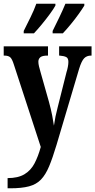

<svg xmlns="http://www.w3.org/2000/svg" viewBox="-20 -786 514 1036"><path d="M21 175Q77 175 111.5 154.5Q146 134 166 96Q186 58 200 7L55 -437Q45 -469 34.5 -477.5Q24 -486 4 -486H0V-536H239V-486H236Q208 -486 197.5 -477Q187 -468 187 -453Q187 -442 190.5 -427.5Q194 -413 199 -396L244 -237Q255 -197 261.5 -163.5Q268 -130 271 -108Q278 -158 291 -206L339 -397Q343 -409 346 -424.5Q349 -440 349 -452Q349 -472 337.5 -478Q326 -484 302 -486H299V-536H474V-486H471Q448 -486 434 -471.5Q420 -457 407 -415L285 -4Q264 66 245 111.5Q226 157 201 183Q176 209 136.5 219.5Q97 230 36 230H21ZM264 -619Q282 -655 300.5 -693.5Q319 -732 333 -766H435V-756Q425 -739 405 -711Q385 -683 361.5 -654.5Q338 -626 319 -606H264ZM108 -619Q126 -655 145 -693.5Q164 -732 176 -766H279V-756Q270 -739 249.5 -711Q229 -683 205.5 -654.5Q182 -626 163 -606H108Z"/></svg>

Font: Noto Serif ExtraCondensed
Style: Bold
Weight: 700
Width: 2
Designer: Monotype Design Team
Foundry: Monotype Imaging Inc.
Version: Version 2.014; ttfautohint (v1.8.4.7-5d5b)